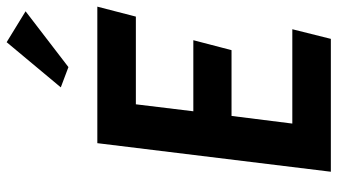

<svg xmlns="http://www.w3.org/2000/svg" viewBox="-239 -777 1016 578"><g transform="rotate(-90 269.0 -488.0)"><path d="M295 -813 356 -790 524 -919 431 -976ZM223 -414 244 -587H508L538 -703H127L41 0H441L470 -116H186L209 -299H407L437 -414Z"/></g></svg>

Font: Bluebird
Style: NrwObl
Weight: 400
Designer: Jasper
Foundry: Cannot Into Space Fonts
Version: Version 0.98